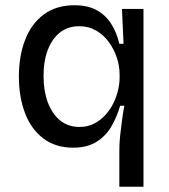

<svg xmlns="http://www.w3.org/2000/svg" viewBox="-20 -550 645 732"><path d="M435 162V22Q435 -4 438 -32.5Q441 -61 445 -90.5Q449 -120 454 -147H438Q426 -105 405 -68.5Q384 -32 348.5 -9.5Q313 13 258 13Q192 13 145.5 -22Q99 -57 75.5 -118.5Q52 -180 52 -258Q52 -336 75.5 -397.5Q99 -459 146.5 -494.5Q194 -530 264 -530Q315 -530 349 -511Q383 -492 404 -459Q425 -426 435 -383H451L445 -516H527V-261V162ZM283 -66Q315 -66 339.5 -79Q364 -92 382.5 -112.5Q401 -133 413 -158Q425 -183 430.5 -208Q436 -233 436 -254V-265Q436 -298 425.5 -330Q415 -362 395 -389.5Q375 -417 346.5 -433.5Q318 -450 282 -450Q239 -450 209 -426.5Q179 -403 162.5 -360.5Q146 -318 146 -260Q146 -204 162 -160.5Q178 -117 208.5 -91.5Q239 -66 283 -66Z"/></svg>

Font: Bricolage Grotesque 16pt
Style: Regular
Weight: 400
Version: Version 1.001;gftools[0.9.33.dev8+g029e19f]